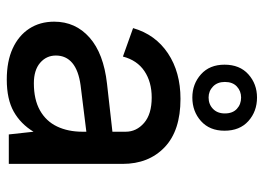

<svg xmlns="http://www.w3.org/2000/svg" viewBox="-126 -647 779 567"><g transform="rotate(90 263.5 -363.5)"><path d="M366 -637Q366 -593 337.5 -567.5Q309 -542 268 -542Q228 -542 199.5 -567.5Q171 -593 171 -637Q171 -682 199.5 -707.5Q228 -733 268 -733Q309 -733 337.5 -707.5Q366 -682 366 -637ZM315 -638Q315 -661 301.5 -673.5Q288 -686 268 -686Q249 -686 235.5 -673.5Q222 -661 222 -638Q222 -616 235.5 -603Q249 -590 268 -590Q288 -590 301.5 -603Q315 -616 315 -638ZM377 0 369 -73Q346 -35 309.5 -14.5Q273 6 215 6Q161 6 123 -11.5Q85 -29 64.5 -60.5Q44 -92 44 -134Q44 -197 91 -238.5Q138 -280 227 -290L369 -306V-345Q369 -377 343 -399.5Q317 -422 268 -422Q222 -422 190 -400.5Q158 -379 147 -337L63 -367Q82 -433 137.5 -470Q193 -507 272 -507Q366 -507 415 -460Q464 -413 464 -336V0ZM369 -229 232 -212Q188 -206 166 -187.5Q144 -169 144 -139Q144 -111 165.5 -92.5Q187 -74 226 -74Q274 -74 306 -92Q338 -110 353.5 -142.5Q369 -175 369 -218Z"/></g></svg>

Font: Albert Sans Medium
Style: Regular
Weight: 500
Designer: Andreas Rasmussen
Foundry: a.Foundry
Version: Version 1.025